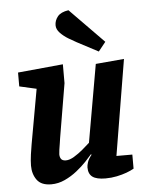

<svg xmlns="http://www.w3.org/2000/svg" viewBox="-53 -787 654 842"><g transform="rotate(-5 273.5 -366.0)"><path d="M111 -412 36 -429V-490L235 -509V-426L195 -189Q194 -180 191.5 -165.5Q189 -151 187 -137Q185 -123 185 -117Q185 -104 191 -96Q197 -88 212 -88Q228 -88 248 -100Q268 -112 287 -128Q306 -144 319 -156L379 -498L504 -509L434 -88H504V-26Q490 -18 471 -11Q452 -4 428 1Q404 6 378 6Q339 6 321 -7Q303 -20 303 -49Q303 -58 307.5 -72Q312 -86 326 -103L323 -105Q313 -93 295 -74Q277 -55 252.5 -35.5Q228 -16 199 -2.5Q170 11 139 11Q95 11 76 -15Q57 -41 57 -78Q57 -98 61 -127.5Q65 -157 68 -172ZM304 -600Q289 -608 269 -620Q249 -632 233.5 -648Q218 -664 218 -682Q218 -703 232 -720.5Q246 -738 280 -743L429 -591L397 -551Z"/></g></svg>

Font: Faustina VF Beta
Style: Italic
Weight: 400
Italic angle: -8°
Designer: Alfonso Garcia
Foundry: Omnibus-Type
Version: Version 1.006